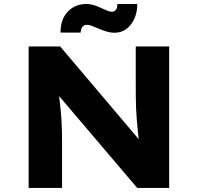

<svg xmlns="http://www.w3.org/2000/svg" viewBox="-20 -930 978 950"><path d="M121.7 0V-700H277.8L700.9 -200.5L671.7 -204.7Q666.1 -240.3 662.8 -272.1Q659.6 -303.9 657.1 -333.8Q654.6 -363.7 653.3 -394Q652.1 -424.3 651.9 -457Q651.7 -489.7 651.7 -527.4V-700H817.1V0H659L219.9 -516.4L267.1 -508.6Q270.1 -474.3 273.4 -446.3Q276.7 -418.3 279.4 -393.6Q282.1 -368.9 283.6 -344.5Q285.1 -320.2 286.1 -292.9Q287.1 -265.7 287.1 -233.6V0ZM546.8 -768Q527.2 -768 506.9 -774.1Q486.5 -780.1 462.6 -790.4Q444.5 -798.6 432.2 -802.9Q419.9 -807.1 409.9 -807.1Q395.8 -807.1 387.6 -797.1Q379.4 -787 379.4 -768.6H279.4Q279.4 -834.6 315.5 -872.5Q351.7 -910.3 407.2 -910.3Q424.7 -910.3 442.4 -905.3Q460.1 -900.3 486.6 -887.7Q502.9 -880 513.8 -876Q524.7 -872 533.7 -872Q547.1 -872 554.3 -882.6Q561.4 -893.1 560.4 -910.3H659.4Q659.4 -871.5 645.4 -838.9Q631.4 -806.3 606 -787.2Q580.6 -768 546.8 -768Z"/></svg>

Font: Lexend Exa
Style: Regular
Weight: 400
Designer: Bonnie Shaver-Troup, Thomas Jockin
Foundry: Lexend
Version: Version 1.007